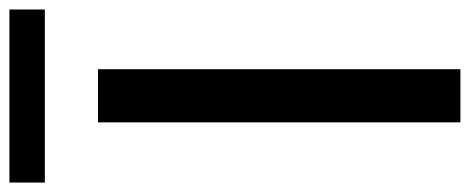

<svg xmlns="http://www.w3.org/2000/svg" viewBox="-345 -673 984 402"><g transform="rotate(-90 147.0 -472.0)"><path d="M-34.2 -870.1V-944.3H328.1V-870.1ZM91.8 0V-758.8H203.1V0Z"/></g></svg>

Font: Gothic A1 SemiBold
Style: Regular
Weight: 600
Version: Version 2.50